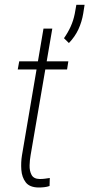

<svg xmlns="http://www.w3.org/2000/svg" viewBox="-20 -790 381 819"><path d="M271.5 -528.3 266.1 -493.7H55.7L62 -528.3ZM165.5 -668H203.1L110.4 -127Q106.9 -107.9 106.2 -84.7Q105.5 -61.5 114.5 -44.2Q123.5 -26.9 149.4 -26.4Q161.1 -26.4 171.6 -27.8Q182.1 -29.3 192.4 -30.8L191.4 3.4Q180.2 7.3 168.5 8.5Q156.7 9.8 144.5 9.8Q106 9.3 89.6 -12.5Q73.2 -34.2 71 -65.9Q68.8 -97.7 73.7 -127.4ZM340.8 -769.5 335 -732.4Q329.1 -696.8 314.5 -665Q299.8 -633.3 273.9 -606.4L252.9 -627Q270 -651.4 281.5 -676.8Q293 -702.1 298.8 -731L305.7 -769.5Z"/></svg>

Font: Roboto Condensed ExtraLight
Style: Italic
Weight: 250
Italic angle: -12°
Designer: Christian Robertson
Foundry: Google
Version: Version 3.008; 2023